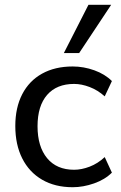

<svg xmlns="http://www.w3.org/2000/svg" viewBox="-20 -774 505 803"><path d="M284 9Q210 9 156 -22.5Q102 -54 73 -111.5Q44 -169 44 -247Q44 -324 73 -380Q102 -436 156 -466Q210 -496 284 -496Q330 -496 374.5 -480Q419 -464 448 -435L418 -371Q389 -397 355 -410Q321 -423 290 -423Q217 -423 177 -377Q137 -331 137 -246Q137 -161 177 -112.5Q217 -64 290 -64Q321 -64 355 -77Q389 -90 418 -117L448 -52Q419 -23 373.5 -7Q328 9 284 9ZM247 -552 350 -754H445L311 -552Z"/></svg>

Font: Nunito Sans 12pt ExtraLight 12pt Medium
Style: Regular
Weight: 500
Version: Version 3.101;gftools[0.9.27]